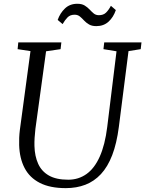

<svg xmlns="http://www.w3.org/2000/svg" viewBox="-20 -962 751 992"><path d="M644 -698 594 -306Q583 -221 559.8 -160.5Q536.5 -100 501.5 -62.5Q466.5 -25 421 -7.5Q375.5 10 320 10Q238.5 10 185.8 -17Q133 -44 107 -94Q81 -144 79 -212.5Q78.5 -230.5 79.2 -250Q80 -269.5 82.5 -290L137.5 -698L71 -708L74.5 -743H297L293 -708L218 -697L163 -296.5Q160 -271.5 158.8 -249.8Q157.5 -228 158 -207.5Q159.5 -155 177.2 -115.8Q195 -76.5 232.8 -55Q270.5 -33.5 332.5 -33.5Q385.5 -33.5 426.8 -62.8Q468 -92 495.2 -152.5Q522.5 -213 534 -306L582 -697L514.5 -708L518.5 -743H711L707 -708ZM477.5 -827Q454.5 -827 439.8 -835.8Q425 -844.5 414.2 -856.2Q403.5 -868 392.5 -877Q381.5 -886 365.5 -886Q342.5 -886 329 -872.2Q315.5 -858.5 303.5 -837.5L278 -859Q290.5 -894.5 315.8 -918.5Q341 -942.5 379.5 -942.5Q403 -942.5 417.5 -933.5Q432 -924.5 442.8 -913Q453.5 -901.5 464.2 -892.5Q475 -883.5 491 -883.5Q514 -883.5 527.5 -896.5Q541 -909.5 553 -932L578.5 -910Q566 -873 540.8 -850Q515.5 -827 477.5 -827Z"/></svg>

Font: Merriweather 48pt Light
Style: Italic
Weight: 300
Italic angle: -7.8°
Version: Version 2.101